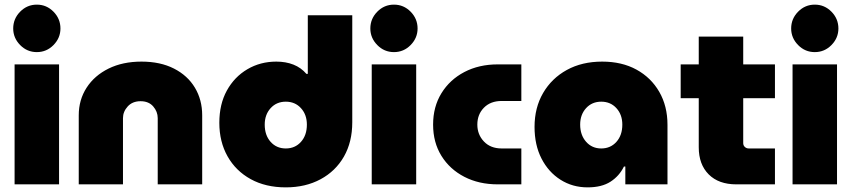

<svg xmlns="http://www.w3.org/2000/svg" viewBox="-20 -796 3676 829"><path d="M43 0V-518H235V0ZM139 -571Q97 -571 67 -601.5Q37 -632 37 -673Q37 -715 67 -745.5Q97 -776 139 -776Q181 -776 211 -745.5Q241 -715 241 -673Q241 -632 211 -601.5Q181 -571 139 -571Z M320 0V-298Q320 -365 354 -417.5Q388 -470 449 -500Q510 -530 591 -530Q672 -530 731 -500Q790 -470 821.5 -417.5Q853 -365 853 -298V0H661V-286Q661 -314 641.5 -336.5Q622 -359 587 -359Q552 -359 531.5 -336.5Q511 -314 511 -286V0Z M1214 13Q1299 13 1364 -22Q1429 -57 1465 -120Q1501 -183 1501 -268V-730H1309V-477H1303Q1280 -504 1247 -517Q1214 -530 1173 -530Q1104 -530 1048 -497Q992 -464 959.5 -405Q927 -346 927 -266Q927 -184 962.5 -121Q998 -58 1062.5 -22.5Q1127 13 1214 13ZM1214 -155Q1174 -155 1148.5 -183.5Q1123 -212 1123 -258Q1123 -301 1148.5 -329Q1174 -357 1214 -357Q1254 -357 1279.5 -329Q1305 -301 1305 -258Q1305 -212 1279.5 -183.5Q1254 -155 1214 -155Z M1585 0V-518H1777V0ZM1681 -571Q1639 -571 1609 -601.5Q1579 -632 1579 -673Q1579 -715 1609 -745.5Q1639 -776 1681 -776Q1723 -776 1753 -745.5Q1783 -715 1783 -673Q1783 -632 1753 -601.5Q1723 -571 1681 -571Z M2129 0Q2048 0 1985 -32.5Q1922 -65 1886 -123Q1850 -181 1850 -258Q1850 -335 1886 -393.5Q1922 -452 1985 -485Q2048 -518 2129 -518H2231V-360H2146Q2098 -360 2069.5 -331Q2041 -302 2041 -258Q2041 -215 2069.5 -185Q2098 -155 2146 -155H2231V0Z M2517 13Q2452 13 2400 -20Q2348 -53 2318 -111.5Q2288 -170 2288 -248Q2288 -331 2325 -394.5Q2362 -458 2427.5 -494Q2493 -530 2580 -530Q2665 -530 2728 -495.5Q2791 -461 2826.5 -399.5Q2862 -338 2862 -257V0H2680V-77H2674Q2654 -36 2616 -11.5Q2578 13 2517 13ZM2576 -155Q2616 -155 2641.5 -183.5Q2667 -212 2667 -258Q2667 -301 2641.5 -329Q2616 -357 2576 -357Q2536 -357 2510.5 -329Q2485 -301 2485 -258Q2485 -213 2510.5 -184Q2536 -155 2576 -155Z M3159 0Q3083 0 3040 -43Q2997 -86 2997 -160V-372H2919V-518H2997V-638H3189V-518H3326V-372H3189V-178Q3189 -168 3196 -161.5Q3203 -155 3213 -155H3326V0Z M3402 0V-518H3594V0ZM3498 -571Q3456 -571 3426 -601.5Q3396 -632 3396 -673Q3396 -715 3426 -745.5Q3456 -776 3498 -776Q3540 -776 3570 -745.5Q3600 -715 3600 -673Q3600 -632 3570 -601.5Q3540 -571 3498 -571Z"/></svg>

Font: MuseoModerno Black
Style: Regular
Weight: 900
Designer: Pablo Cosgaya, Héctor Gatti, Marcela Romero, and the Authors of The MuseoModerno Project.
Foundry: Omnibus-Type Team
Version: Version 1.001